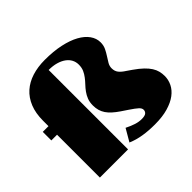

<svg xmlns="http://www.w3.org/2000/svg" viewBox="-187 -1041 1278 1278"><g transform="rotate(-45 452.5 -401.5)"><path d="M86.9 -403.3H33.2V-483.9H86.9V-534.7Q86.9 -605.5 108.2 -658Q129.4 -710.4 168.2 -744.9Q207 -779.3 261.2 -796.4Q315.4 -813.5 380.9 -813.5Q462.9 -813.5 527.3 -799.6Q591.8 -785.6 636 -761.2Q680.2 -736.8 703.6 -703.9Q727.1 -670.9 727.1 -632.8Q727.1 -604.5 716.1 -581.5Q705.1 -558.6 691.7 -538.3Q678.2 -518.1 667.2 -499Q656.2 -480 656.2 -459.5Q656.2 -432.1 670.4 -413.8Q684.6 -395.5 713.4 -377.4L748 -353.5Q785.2 -327.6 808.8 -304.9Q832.5 -282.2 846.2 -260.5Q859.9 -238.8 865.2 -217.3Q870.6 -195.8 870.6 -172.9Q870.6 -137.2 854.5 -104.2Q838.4 -71.3 804.9 -46.1Q771.5 -21 719.7 -5.9Q668 9.3 596.7 9.3Q565.9 9.3 538.6 7.3Q511.2 5.4 486.1 1.2Q460.9 -2.9 437.5 -9.5Q414.1 -16.1 391.1 -25.9L441.9 -113.3Q477.1 -95.7 505.1 -86.9Q533.2 -78.1 559.1 -78.1Q589.4 -78.1 600.8 -87.9Q612.3 -97.7 612.3 -112.8Q612.3 -120.6 608.6 -127.7Q605 -134.8 596.4 -142.8Q587.9 -150.9 574.5 -160.6Q561 -170.4 541.5 -183.6L495.6 -214.4Q469.2 -232.4 449.7 -250Q430.2 -267.6 417.7 -286.1Q405.3 -304.7 399.2 -325.7Q393.1 -346.7 393.1 -372.1Q393.1 -403.3 402.3 -427Q411.6 -450.7 425.8 -470.2Q439.9 -489.7 456.3 -506.8Q472.7 -523.9 486.8 -542.5Q501 -561 510.3 -582Q519.5 -603 519.5 -630.9Q519.5 -656.2 508.3 -677.5Q497.1 -698.7 475.3 -714.4Q453.6 -730 422.6 -738.8Q391.6 -747.6 352.1 -747.6V0H86.9Z"/></g></svg>

Font: Poller One
Style: Regular
Weight: 400
Designer: Yvonne Schttler
Foundry: Yvonne Schttler
Version: Version 1.002